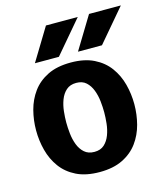

<svg xmlns="http://www.w3.org/2000/svg" viewBox="-107 -783 758 874"><g transform="rotate(-15 272.0 -346.0)"><path d="M24 -250Q24 -298 36 -344Q48 -390 75 -427Q102 -464 146.5 -486Q191 -508 256 -508Q320 -508 364.5 -486Q409 -464 436 -427Q463 -390 475 -344Q487 -298 487 -250Q487 -202 475 -156Q463 -110 436 -73Q409 -36 364.5 -14Q320 8 256 8Q191 8 146.5 -14Q102 -36 75 -73Q48 -110 36 -156Q24 -202 24 -250ZM166 -250Q166 -226 169 -197.5Q172 -169 181.5 -144Q191 -119 209 -103Q227 -87 256 -87Q285 -87 302.5 -103Q320 -119 329.5 -144Q339 -169 342 -197.5Q345 -226 345 -250Q345 -274 342 -302Q339 -330 329.5 -355Q320 -380 302.5 -396Q285 -412 256 -412Q227 -412 209 -396Q191 -380 181.5 -355Q172 -330 169 -302Q166 -274 166 -250ZM341 -700 211 -547H98L191 -700ZM544 -700 414 -547H301L394 -700Z"/></g></svg>

Font: Epunda Sans
Style: Bold
Weight: 700
Designer: Simon Atzbach
Foundry: typofactur
Version: Version 2.204; ttfautohint (v1.8.4.7-5d5b)